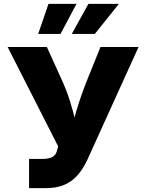

<svg xmlns="http://www.w3.org/2000/svg" viewBox="-20 -970 754 990"><path d="M129.9 0V-150.4H193.4Q231.4 -150.4 249.5 -160.2Q267.6 -169.9 273.4 -191.4L279.8 -215.3L19.5 -727.5H221.7L296.9 -562Q323.2 -504.4 340.1 -450.7Q356.9 -397 367.9 -349.6Q378.9 -302.2 387.2 -264.2H335.9Q351.1 -319.3 373.3 -396.2Q395.5 -473.1 431.2 -562L498 -727.5H694.3L432.1 -149.9Q409.2 -99.6 379.6 -66.2Q350.1 -32.7 310.3 -16.4Q270.5 0 216.8 0ZM292 -794.9H176.8L230 -950.2H374.5ZM468.8 -794.9H350.1L436 -950.2H593.3Z"/></svg>

Font: Inter 17pt ExtraBold
Style: Regular
Weight: 800
Version: Version 4.001;git-66647c0bb